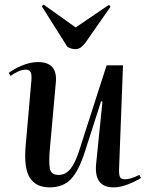

<svg xmlns="http://www.w3.org/2000/svg" viewBox="-20 -798 645 832"><path d="M18 -482Q41 -500 76.5 -514.5Q112 -529 145 -529Q230 -529 222 -441L196 -152Q191 -96 196 -68Q201 -40 234 -40Q264 -40 285.5 -66.5Q307 -93 324 -148L442 -515H513L496 -67Q495 -43 499.5 -32Q504 -21 521 -21Q545 -21 584 -40L591 -27Q570 -13 535.5 0.5Q501 14 472 14Q385 14 397 -92L424 -358L418 -359L348 -141Q322 -59 288 -22.5Q254 14 195 14Q136 14 109.5 -27.5Q83 -69 91 -164L116 -450Q118 -474 113 -485Q108 -496 92 -496Q75 -496 57 -487.5Q39 -479 26 -469ZM161 -771 169 -778 308 -679 452 -777 459 -769 353 -617Q345 -605 333.5 -595Q322 -585 306 -585Q290 -585 272 -595Z"/></svg>

Font: Literata 72pt Medium
Style: Italic
Weight: 500
Italic angle: -2°
Designer: Latin by Veronika Burian and Jose Scaglione. Greek by Irene Vlachou. Cyrillic by Vera Evstafieva
Foundry: TypeTogether
Version: Version 3.002